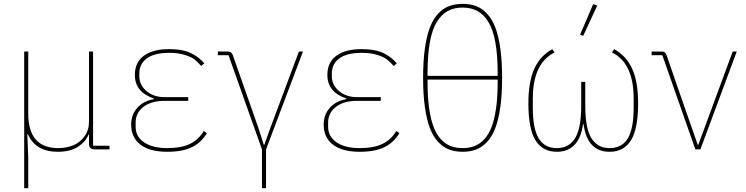

<svg xmlns="http://www.w3.org/2000/svg" viewBox="-20 -772 3852 992"><path d="M105 200.2V-505.9H126V-185.1Q126 -6.8 280.8 -6.8Q323.7 -6.8 358.9 -21.5Q394 -36.1 417 -68.1Q439.9 -100.1 439.9 -144V-505.9H460.9V-19H545.9V0H469.2Q439.9 0 439.9 -28.8V-76.2H437Q421.9 -38.6 382.1 -13.2Q342.3 12.2 278.8 12.2Q163.6 12.2 124 -79.1H121.1L126 43.9V200.2Z M843.8 12.2Q753.4 12.2 705.6 -24.7Q657.7 -61.5 657.7 -128.9Q657.7 -179.7 689.5 -215.1Q721.2 -250.5 774.9 -259.8V-263.2Q676.8 -295.9 676.8 -384.8Q676.8 -449.7 723.1 -483.9Q769.5 -518.1 853.5 -518.1Q891.1 -518.1 920.9 -512.2Q950.7 -506.3 972.2 -494.9Q993.7 -483.4 1007.3 -472.2Q1021 -460.9 1035.6 -444.8L1019.5 -431.2Q1001 -452.1 984.4 -465.1Q967.8 -478 934.1 -488.5Q900.4 -499 854.5 -499Q777.8 -499 738.8 -470.5Q699.7 -441.9 699.7 -391.1V-378.9Q699.7 -333.5 736.6 -301.8Q773.4 -270 831.5 -270H952.6V-251H830.6Q761.7 -251 721.2 -220Q680.7 -189 680.7 -138.2V-117.2Q680.7 -66.4 724.4 -36.6Q768.1 -6.8 843.8 -6.8Q916.5 -6.8 961.4 -28.6Q1006.3 -50.3 1032.7 -95.2L1048.8 -84Q1022 -37.6 973.6 -12.7Q925.3 12.2 843.8 12.2Z M1333.5 200.2V0L1160.6 -486.8H1105.5V-505.9H1154.8Q1166.5 -505.9 1172.6 -501.7Q1178.7 -497.6 1182.6 -487.8L1314.5 -112.8L1342.8 -23.9H1345.7L1377.4 -112.8L1524.4 -505.9H1545.4L1354.5 0V200.2Z M1838.4 12.2Q1748 12.2 1700.2 -24.7Q1652.3 -61.5 1652.3 -128.9Q1652.3 -179.7 1684.1 -215.1Q1715.8 -250.5 1769.5 -259.8V-263.2Q1671.4 -295.9 1671.4 -384.8Q1671.4 -449.7 1717.8 -483.9Q1764.2 -518.1 1848.1 -518.1Q1885.7 -518.1 1915.5 -512.2Q1945.3 -506.3 1966.8 -494.9Q1988.3 -483.4 2002 -472.2Q2015.6 -460.9 2030.3 -444.8L2014.2 -431.2Q1995.6 -452.1 1979 -465.1Q1962.4 -478 1928.7 -488.5Q1895 -499 1849.1 -499Q1772.5 -499 1733.4 -470.5Q1694.3 -441.9 1694.3 -391.1V-378.9Q1694.3 -333.5 1731.2 -301.8Q1768.1 -270 1826.2 -270H1947.3V-251H1825.2Q1756.3 -251 1715.8 -220Q1675.3 -189 1675.3 -138.2V-117.2Q1675.3 -66.4 1719 -36.6Q1762.7 -6.8 1838.4 -6.8Q1911.1 -6.8 1956.1 -28.6Q2001 -50.3 2027.3 -95.2L2043.5 -84Q2016.6 -37.6 1968.3 -12.7Q1919.9 12.2 1838.4 12.2Z M2439.9 0.5Q2409.2 12.2 2370.1 12.2Q2331.1 12.2 2300.3 0.5Q2269.5 -11.2 2243.9 -38.6Q2218.3 -65.9 2201.4 -109.4Q2184.6 -152.8 2175.3 -218.3Q2166 -283.7 2166 -370.1Q2166 -456.5 2175.3 -522Q2184.6 -587.4 2201.4 -630.9Q2218.3 -674.3 2243.9 -701.7Q2269.5 -729 2300.3 -740.5Q2331.1 -752 2370.1 -752Q2409.2 -752 2439.9 -740.5Q2470.7 -729 2496.3 -701.7Q2522 -674.3 2538.8 -630.9Q2555.7 -587.4 2564.9 -522Q2574.2 -456.5 2574.2 -370.1Q2574.2 -283.7 2564.9 -218.3Q2555.7 -152.8 2538.8 -109.4Q2522 -65.9 2496.3 -38.6Q2470.7 -11.2 2439.9 0.5ZM2189 -379.9H2551.3V-394Q2551.3 -487.3 2539.3 -553.5Q2527.3 -619.6 2503.2 -658.7Q2479 -697.8 2446.5 -715.3Q2414.1 -732.9 2370.1 -732.9Q2326.2 -732.9 2293.7 -715.3Q2261.2 -697.8 2237.1 -658.7Q2212.9 -619.6 2200.9 -553.5Q2189 -487.3 2189 -394ZM2551.3 -346.2V-360.8H2189V-346.2Q2189 -271.5 2197 -213.9Q2205.1 -156.2 2220 -117.2Q2234.9 -78.1 2257.3 -53.5Q2279.8 -28.8 2307.4 -17.8Q2335 -6.8 2370.1 -6.8Q2405.3 -6.8 2432.9 -17.8Q2460.4 -28.8 2482.9 -53.5Q2505.4 -78.1 2520.3 -117.2Q2535.2 -156.2 2543.2 -213.9Q2551.3 -271.5 2551.3 -346.2Z M2993.2 -586.9 2977.1 -592.8 3044.9 -751 3065.9 -743.2ZM2856.9 12.2Q2783.2 12.2 2746.6 -47.4Q2710 -106.9 2710 -238.8Q2710 -349.6 2740.7 -417Q2771.5 -484.4 2834 -518.1L2845.2 -501Q2732.9 -444.8 2732.9 -263.2V-214.8Q2732.9 -107.4 2763.2 -57.1Q2793.5 -6.8 2856.9 -6.8Q2885.7 -6.8 2907.7 -17.3Q2929.7 -27.8 2947.3 -52Q2964.8 -76.2 2973.9 -119.6Q2982.9 -163.1 2982.9 -225.1V-349.1H3003.9V-225.1Q3003.9 -163.1 3012.9 -119.6Q3022 -76.2 3039.6 -52Q3057.1 -27.8 3079.1 -17.3Q3101.1 -6.8 3129.9 -6.8Q3193.4 -6.8 3223.6 -57.1Q3253.9 -107.4 3253.9 -214.8V-263.2Q3253.9 -445.3 3142.1 -501L3152.8 -518.1Q3215.3 -484.4 3246.1 -417Q3276.9 -349.6 3276.9 -238.8Q3276.9 -106.9 3240.2 -47.4Q3203.6 12.2 3129.9 12.2Q3014.2 12.2 2995.1 -129.9H2992.2Q2982.9 -60.5 2949 -24.2Q2915 12.2 2856.9 12.2Z M3572.8 0 3401.9 -486.8H3346.7V-505.9H3396Q3407.7 -505.9 3413.8 -501.7Q3419.9 -497.6 3423.8 -487.8L3481.9 -318.8L3585 -23.9H3587.9L3765.6 -505.9H3786.6L3598.6 0Z"/></svg>

Font: Anuphan Thin
Style: Regular
Weight: 250
Designer: Mike Abbink, Paul van der Laan, Pieter van Rosmalen, Mint Tantisuwanna
Foundry: Bold Monday; Cadson Demak
Version: Version 3.002;hotconv 1.0.109;makeotfexe 2.5.65596